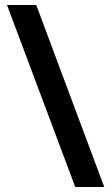

<svg xmlns="http://www.w3.org/2000/svg" viewBox="-20 -741 444 768"><path d="M125 -721H8L281 7H397Z"/></svg>

Font: Noto Sans Myanmar UI ExtraCondensed
Style: Bold
Weight: 700
Width: 2
Designer: Monotype Design Team
Foundry: Monotype Imaging Inc.
Version: Version 2.103